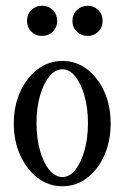

<svg xmlns="http://www.w3.org/2000/svg" viewBox="-20 -637 433 668"><path d="M197 11Q149 11 111 -18Q73 -47 50.5 -96.5Q28 -146 28 -207Q28 -269 50.5 -318Q73 -367 111 -396Q149 -425 197 -425Q245 -425 283 -396Q321 -367 343 -318Q365 -269 365 -207Q365 -146 343 -96.5Q321 -47 283 -18Q245 11 197 11ZM197 -21Q222 -21 242 -46Q262 -71 274 -113.5Q286 -156 286 -208Q286 -261 274 -303.5Q262 -346 242 -371Q222 -396 197 -396Q172 -396 151.5 -371Q131 -346 119 -303.5Q107 -261 107 -208Q107 -156 119 -113.5Q131 -71 151.5 -46Q172 -21 197 -21ZM126 -512Q104 -512 89 -527Q74 -542 74 -564Q74 -587 89 -602Q104 -617 126 -617Q149 -617 164 -602Q179 -587 179 -564Q179 -542 164 -527Q149 -512 126 -512ZM285 -512Q263 -512 247.5 -527Q232 -542 232 -564Q232 -587 247.5 -602Q263 -617 285 -617Q307 -617 322 -602Q337 -587 337 -564Q337 -542 322 -527Q307 -512 285 -512Z"/></svg>

Font: Junicode Two Beta Condensed
Style: Regular
Weight: 400
Width: 3
Designer: Peter S. Baker
Foundry: Briery Creek Software
Version: Version 1.053; ttfautohint (v1.8.4)